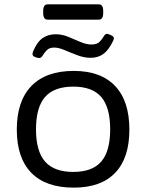

<svg xmlns="http://www.w3.org/2000/svg" viewBox="-20 -854 670 880"><path d="M318 6Q190 6 123.5 -62Q57 -130 57 -260Q57 -391 124 -460Q191 -529 318 -529Q442 -529 507.5 -460Q573 -391 573 -260Q573 -130 508 -62Q443 6 318 6ZM316 -66Q403 -66 444 -113.5Q485 -161 485 -261Q485 -362 444 -409.5Q403 -457 316 -457Q228 -457 186.5 -409.5Q145 -362 145 -261Q145 -161 186.5 -113.5Q228 -66 316 -66ZM160 -588Q153 -588 141 -592.5Q129 -597 129 -606Q129 -611 132 -619Q150 -662 175.5 -679.5Q201 -697 235 -697Q265 -697 293.5 -685Q322 -673 349 -661.5Q376 -650 399 -650Q424 -650 436 -662Q448 -674 455 -686.5Q462 -699 470 -699Q476 -699 489 -692.5Q502 -686 502 -680Q502 -674 498 -666Q478 -624 453.5 -606.5Q429 -589 396 -589Q366 -589 335.5 -600.5Q305 -612 277 -624Q249 -636 229 -636Q206 -636 194.5 -624Q183 -612 176 -600Q169 -588 160 -588ZM198 -764Q178 -764 178 -794V-804Q178 -834 198 -834H433Q453 -834 453 -804V-794Q453 -764 433 -764Z"/></svg>

Font: Asap Semi Expanded
Style: Regular
Weight: 400
Width: 6
Designer: Pablo Cosgaya
Foundry: Omnibus-Type
Version: Version 3.001; ttfautohint (v1.8.4.7-5d5b)